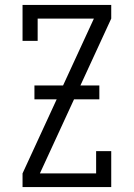

<svg xmlns="http://www.w3.org/2000/svg" viewBox="-20 -755 540 775"><path d="M71 0V-55L359 -680H132V-590H71V-735H429V-680L141 -55H368V-145H429V0ZM119 -354V-410H381V-354Z"/></svg>

Font: Iosevka Slab Light
Style: Regular
Weight: 300
Monospace: yes
Designer: Belleve Invis
Foundry: Belleve Invis
Version: Version 11.1.0; ttfautohint (v1.8.3)